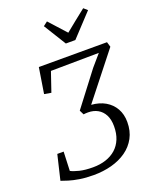

<svg xmlns="http://www.w3.org/2000/svg" viewBox="-178 -1090 957 1195"><g transform="rotate(-20 300.5 -493.0)"><path d="M231.5 6Q180 6 139.5 -0.5Q99 -7 70 -16Q41 -25 23.5 -31.5L62.5 -195.5H104.5L99.5 -69.5Q118.5 -59 155 -50Q191.5 -41 244 -41Q291 -41 329.5 -53.8Q368 -66.5 395.8 -91.2Q423.5 -116 438.5 -152.5Q453.5 -189 453.5 -237Q453.5 -281.5 437.8 -311.8Q422 -342 394.2 -357.5Q366.5 -373 330 -373Q322.5 -373 315 -372.5Q307.5 -372 300.5 -371L286 -400.5L455.5 -622.5L520.5 -698L202 -694.5L158 -565.5L112.5 -573.5L139.5 -743H591L601 -709.5L365 -410.5Q418.5 -406.5 457.5 -383.8Q496.5 -361 518.2 -322.8Q540 -284.5 540 -233.5Q540 -174 515.8 -129Q491.5 -84 449 -54Q406.5 -24 350.8 -9Q295 6 231.5 6ZM347.5 -823 256 -971 284 -992.5Q309 -965 334.2 -937Q359.5 -909 385 -881Q419 -909 453.8 -936.8Q488.5 -964.5 524 -992.5L548.5 -971L410.5 -823Z"/></g></svg>

Font: Merriweather 28pt Light
Style: Italic
Weight: 300
Italic angle: -7.8°
Version: Version 2.101